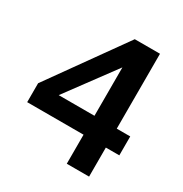

<svg xmlns="http://www.w3.org/2000/svg" viewBox="-166 -839 919 965"><g transform="rotate(30 293.0 -356.5)"><path d="M148.9 -278.3H356.4V-559.1ZM485.8 -168.5V0H356.4V-168.5H29.3V-278.3L339.4 -712.9H485.8V-278.3H564V-168.5Z"/></g></svg>

Font: Andika New Basic
Style: Bold
Weight: 700
Designer: Victor Gaultney, Annie Olsen, Pablo Ugerman
Foundry: SIL International
Version: Version 5.500; ttfautohint (v1.8.3)